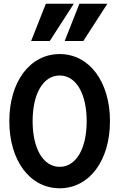

<svg xmlns="http://www.w3.org/2000/svg" viewBox="-20 -1000 640 1030"><path d="M300 10C459 10 570 -138 570 -350C570 -562 459 -710 300 -710C141 -710 30 -562 30 -350C30 -138 141 10 300 10ZM300 -105C212 -105 155 -202 155 -350C155 -498 212 -595 300 -595C388 -595 445 -498 445 -350C445 -202 388 -105 300 -105ZM376 -980H226L147 -780H247ZM556 -980H406L327 -780H427Z"/></svg>

Font: CommitMono
Style: 700Regular
Weight: 700
Monospace: yes
Designer: Eigil Nikolajsen
Foundry: Eigil Nikolajsen
Version: Version 1.143